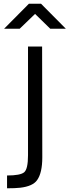

<svg xmlns="http://www.w3.org/2000/svg" viewBox="-20 -943 375 1035"><path d="M18 72V3Q90 3 110.5 -14.5Q131 -32 131 -106V-692H207L208 -95Q208 -11 180 28Q157 61 89 69Q62 72 18 72ZM2 -788 136 -923H201L335 -788H251L169 -868L86 -788Z"/></svg>

Font: TitilliumWeb-Regular
Style: Regular
Weight: 400
Version: Version 1.001;PS 57.000;hotconv 1.0.70;makeotf.lib2.5.55311